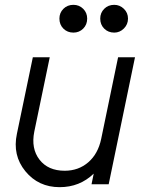

<svg xmlns="http://www.w3.org/2000/svg" viewBox="-20 -763 596 795"><path d="M284 -628Q259 -628 242.5 -644.5Q226 -661 226 -686Q226 -710 242.5 -726.5Q259 -743 284 -743Q308 -743 324.5 -726.5Q341 -710 341 -686Q341 -661 324.5 -644.5Q308 -628 284 -628ZM453 -628Q428 -628 411.5 -644.5Q395 -661 395 -686Q395 -710 411.5 -726.5Q428 -743 453 -743Q476 -743 493 -726.5Q510 -710 510 -686Q510 -662 493 -645Q476 -628 453 -628ZM469 -526H539L430 0H359L368 -44Q310 12 227 12Q139 12 85 -54Q31 -120 50 -209L116 -526H186L122 -218Q108 -148 143.5 -102Q179 -56 248 -56Q305 -56 345.5 -91Q386 -126 399 -188Z"/></svg>

Font: Plus Jakarta Display Light
Style: Italic
Weight: 300
Italic angle: -12°
Designer: Gumpita Rahayu
Foundry: Tokotype Studio
Version: Version 1.000;hotconv 1.0.109;makeotfexe 2.5.65596